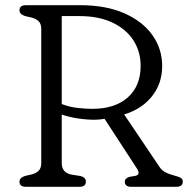

<svg xmlns="http://www.w3.org/2000/svg" viewBox="-20 -720 724 740"><path d="M605 -465.5Q605 -397.5 565.2 -348.2Q525.5 -299 458.5 -279L594.5 -77Q604.5 -62.5 618.5 -55.5Q632.5 -48.5 648 -44.5Q669.5 -39 677 -34.2Q684.5 -29.5 684.5 -20Q684.5 0 659.5 0H485.5Q461 0 461 -20Q461 -33 479.5 -38.5L500.5 -42Q523 -46 508 -70L383 -262Q374 -260.5 364.5 -259.5Q355 -258.5 344.5 -258.5Q314 -258.5 280.5 -263.5Q247 -268.5 218 -278.5V-91.5Q218 -54 256 -47L291 -41.5Q311 -35.5 311 -20Q311 0 286 0H80.5Q55 0 55 -20Q55 -35 77 -42L101 -47.5Q119 -52 129 -62Q139 -72 139 -91.5V-608.5Q139 -628 129 -638Q119 -648 101 -652.5L77 -658Q55 -665 55 -680Q55 -700 80.5 -700H288.5Q388.5 -700 459.2 -668.8Q530 -637.5 567.5 -584.5Q605 -531.5 605 -465.5ZM218 -658V-319Q249 -307 281.2 -303.8Q313.5 -300.5 335.5 -300.5Q423 -300.5 472.5 -344.5Q522 -388.5 522 -466Q522 -521.5 494 -564.8Q466 -608 413.2 -633Q360.5 -658 286 -658Z"/></svg>

Font: Fraunces 9pt S100 Light
Style: Regular
Weight: 300
Version: Version 1.000; ttfautohint (v1.8.3)